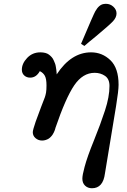

<svg xmlns="http://www.w3.org/2000/svg" viewBox="-20 -731 668 1012"><path d="M95.2 -363.8Q95.2 -396 123 -425.5Q150.9 -455.1 192.9 -455.1Q207 -455.1 218.5 -452.1Q230 -449.2 238 -443.1Q246.1 -437 252.4 -429.9Q258.8 -422.9 262.9 -413.3Q267.1 -403.8 270 -396.5Q272.9 -389.2 274.4 -378.7Q275.9 -368.2 276.9 -362.5Q277.8 -356.9 278.3 -348.4Q278.8 -339.8 278.8 -338.9Q355 -455.1 460 -455.1Q519 -455.1 562 -413.6Q605 -372.1 605 -284.2Q605 -253.4 591.8 -171.9L533.2 183.1Q523.4 261.2 464.8 261.2Q442.9 261.2 428.5 247.6Q414.1 233.9 414.1 210.9Q414.1 191.9 425.8 148.9Q439.9 95.7 474.9 9.8Q509.8 -76.2 533.4 -148.7Q557.1 -221.2 557.1 -277.8Q557.1 -314.9 533.4 -331.1Q509.8 -347.2 479 -347.2Q416 -347.2 371.1 -281Q326.2 -214.8 272 -56.2L271 -51.8Q270 -48.8 268.6 -44.4Q267.1 -40 264.2 -33.9Q261.2 -27.8 257.6 -22Q253.9 -16.1 248 -10Q242.2 -3.9 236.1 0Q230 3.9 220.9 6.8Q211.9 9.8 202.1 9.8Q182.1 9.8 167.5 -2.7Q152.8 -15.1 152.8 -34.2Q152.8 -45.4 168 -89.8Q183.1 -132.8 197.5 -169.4Q211.9 -206.1 216.1 -217.5Q220.2 -229 222.7 -242.9Q225.1 -256.8 225.1 -280.8Q225.1 -314.9 216.6 -331.1Q208 -347.2 189.9 -356Q170.9 -321.8 139.2 -321.8Q120.1 -321.8 107.7 -333.3Q95.2 -344.7 95.2 -363.8ZM407.2 -500Q473.1 -655.8 481.9 -670.9Q502 -707 527.8 -710Q532.7 -710.9 538.1 -710.9Q561 -710.9 577.6 -695.6Q594.2 -680.2 594.2 -660.2Q594.2 -639.2 575.7 -619.1Q557.1 -599.1 483.9 -538.1Q446.8 -508.3 424.8 -488.8Z"/></svg>

Font: CMU Serif Extra
Style: BoldSlanted
Weight: 700
Italic angle: -9.46001°
Version: Version 0.7.0